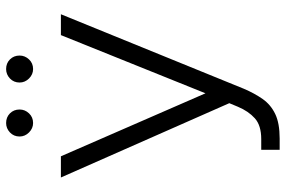

<svg xmlns="http://www.w3.org/2000/svg" viewBox="-178 -774 962 647"><g transform="rotate(-90 303.5 -451.0)"><path d="M121.8 9.9V-52.2H158Q203.8 -52.2 227.8 -73.7Q251.8 -95.2 266.7 -130.7L278.8 -159.8L28.4 -727.3H99.8L312.1 -240.1L508.2 -727.3H578.5L327.4 -110.8Q312.1 -74.9 293 -47.6Q273.8 -20.2 242.5 -5.1Q211.3 9.9 159.8 9.9ZM212 -821Q193.9 -821 180.2 -834.7Q166.5 -848.4 166.5 -866.5Q166.5 -886 180.2 -899Q193.9 -911.9 212 -911.9Q231.5 -911.9 244.5 -899Q257.5 -886 257.5 -866.5Q257.5 -848.4 244.5 -834.7Q231.5 -821 212 -821ZM393.8 -821Q375.7 -821 362 -834.7Q348.4 -848.4 348.4 -866.5Q348.4 -886 362 -899Q375.7 -911.9 393.8 -911.9Q413.4 -911.9 426.3 -899Q439.3 -886 439.3 -866.5Q439.3 -848.4 426.3 -834.7Q413.4 -821 393.8 -821Z"/></g></svg>

Font: Inter Zeller Light
Style: Regular
Weight: 300
Designer: Rasmus Andersson; Joe Bland
Foundry: zeller
Version: Version 3.015;git-dec3a8cb1